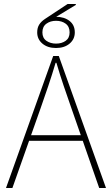

<svg xmlns="http://www.w3.org/2000/svg" viewBox="-20 -940 560 960"><path d="M10 0 246 -660H274L510 0H476L338 -396Q317 -456 298.5 -510.5Q280 -565 262 -626H258Q240 -565 221.5 -510.5Q203 -456 182 -396L42 0ZM112 -236V-264H405V-236ZM260 -700Q218 -700 192 -722Q166 -744 166 -778Q166 -801 176 -817Q186 -833 206 -846L318 -920H358L360 -916L248 -848L260 -856Q301 -856 327.5 -835.5Q354 -815 354 -778Q354 -744 328 -722Q302 -700 260 -700ZM260 -722Q289 -722 308.5 -736Q328 -750 328 -778Q328 -807 308.5 -821.5Q289 -836 260 -836Q232 -836 212 -821.5Q192 -807 192 -778Q192 -750 212 -736Q232 -722 260 -722Z"/></svg>

Font: Source Sans 3
Style: Regular
Weight: 200
Designer: Paul D. Hunt
Foundry: Adobe
Version: Version 3.046;hotconv 1.0.118;makeotfexe 2.5.65603